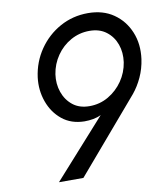

<svg xmlns="http://www.w3.org/2000/svg" viewBox="-80 -777 730 844"><g transform="rotate(-10 284.5 -355.0)"><path d="M487 -470Q480 -425 454.5 -388Q429 -351 390.5 -328.5Q352 -306 306 -306Q261 -306 231.5 -329.5Q202 -353 189 -390.5Q176 -428 182 -470Q189 -515 214.5 -552Q240 -589 278.5 -610.5Q317 -632 362 -632Q407 -632 437 -609Q467 -586 480 -549.5Q493 -513 487 -470ZM224 0 502 -325Q526 -354 543 -391Q560 -428 566 -470Q575 -536 552.5 -590.5Q530 -645 483 -677.5Q436 -710 369 -710Q301 -710 244 -678.5Q187 -647 149.5 -592.5Q112 -538 103 -470Q96 -413 114.5 -361.5Q133 -310 173 -277.5Q213 -245 272 -244Q293 -244 312 -247.5Q331 -251 347 -259L115 0Z"/></g></svg>

Font: Jost* 400 Book Italic
Style: Italic
Weight: 400
Italic angle: -10°
Version: Version 3.200; ttfautohint (v0.97) -l 8 -r 50 -G 200 -x 14 -